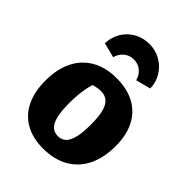

<svg xmlns="http://www.w3.org/2000/svg" viewBox="-221 -873 997 997"><g transform="rotate(45 277.5 -374.5)"><path d="M275 13Q199 13 145 -18Q91 -49 63 -106.5Q35 -164 35 -246Q35 -330 65 -390.5Q95 -451 152 -483.5Q209 -516 288 -516Q366 -516 421 -486Q476 -456 505 -399.5Q534 -343 534 -264Q534 -177 503.5 -115Q473 -53 415 -20Q357 13 275 13ZM285 -87Q311 -87 328.5 -103Q346 -119 355 -155.5Q364 -192 364 -252Q364 -308 355 -343Q346 -378 327 -394.5Q308 -411 278 -411Q256 -411 224 -402Q192 -393 138 -375L238 -441Q221 -398 213 -353Q205 -308 205 -250Q205 -191 214 -155Q223 -119 240.5 -103Q258 -87 285 -87ZM283 -762Q329 -762 366 -740.5Q403 -719 425.5 -683Q448 -647 449 -601L367 -580Q360 -610 337 -629Q314 -648 283 -648Q251 -648 228.5 -629Q206 -610 198 -580L116 -601Q118 -647 140 -683.5Q162 -720 199.5 -741Q237 -762 283 -762Z"/></g></svg>

Font: Piazzolla Thin Black
Style: Regular
Weight: 900
Version: Version 2.005